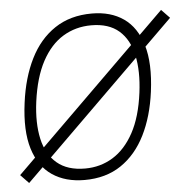

<svg xmlns="http://www.w3.org/2000/svg" viewBox="-62 -571 618 624"><g transform="rotate(-5 247.0 -258.5)"><path d="M9 4 -18 -24 485 -519 512 -491ZM189.5 10Q127.5 10 84.5 -19Q41.5 -48 23.2 -107.2Q5 -166.5 17 -257Q27.5 -338 57.8 -398.8Q88 -459.5 138.5 -493.2Q189 -527 259.5 -527Q321 -527 363 -497.8Q405 -468.5 423 -408.8Q441 -349 429 -257Q418.5 -177 388.5 -117Q358.5 -57 309 -23.5Q259.5 10 189.5 10ZM194.5 -27Q244.5 -27 285.2 -52Q326 -77 353.8 -128Q381.5 -179 391.5 -257Q400.5 -326.5 389.2 -378.8Q378 -431 344.8 -460Q311.5 -489 254.5 -489Q203.5 -489 162.2 -464Q121 -439 93.2 -387.5Q65.5 -336 55 -257Q46 -188 57.5 -136.2Q69 -84.5 103 -55.8Q137 -27 194.5 -27Z"/></g></svg>

Font: Public Sans Thin Thin
Style: Italic
Weight: 250
Italic angle: -8°
Version: Version 2.001